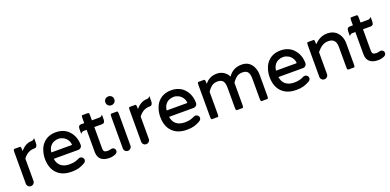

<svg xmlns="http://www.w3.org/2000/svg" viewBox="-4 -1541 4853 2391"><g transform="rotate(-20 2423.0 -346.0)"><path d="M172.4 -434.6Q237.8 -514.2 319.3 -514.2H324.2Q338.4 -514.2 352.5 -528.3L361.8 -537.6V-476.6Q361.8 -439 347.2 -424.8Q338.4 -415.5 324.2 -415.5H317.4Q272.9 -415.5 235.4 -394Q198.7 -373 172.4 -334.5V-39.1Q172.4 -18.1 157 -3.4Q141.6 11.2 120.8 11.2Q100.1 11.2 85.4 -3.4Q70.8 -18.1 70.8 -39.1V-458Q70.8 -486.3 77.6 -492.7Q80.1 -495.6 84 -495.6H159.2Q163.1 -495.6 166 -492.7Q172.4 -486.3 172.4 -458Z M770.5 -296.4Q774.4 -296.4 775.6 -297.6Q776.9 -298.8 776.9 -300.8Q776.9 -302.7 776.9 -303.2Q772.9 -340.8 754.4 -366.2Q733.9 -396 703.1 -411.1Q672.4 -426.3 640.9 -426.3Q609.4 -426.3 576.7 -412.1Q543.9 -396 524.4 -364.7Q506.3 -335.4 502.9 -296.4ZM399.9 -249Q399.9 -316.4 425.8 -378.9Q442.9 -419.9 473.1 -450.2Q537.1 -514.2 639.6 -514.2Q713.4 -514.2 768.6 -480Q787.6 -467.8 805.2 -450.2Q831.5 -423.8 849.6 -388.7Q878.4 -331.5 878.4 -261.7Q878.4 -240.2 864 -225.8Q849.6 -211.4 827.1 -211.4H503.4Q512.7 -148.4 552.7 -114.7Q594.7 -79.6 667 -79.6Q705.6 -79.6 735.6 -86.7Q765.6 -93.8 796.4 -109.4Q804.2 -113.8 814.7 -113.8Q825.2 -113.8 833 -110.4Q842.3 -106.9 849.1 -99.6Q861.8 -87.4 861.8 -69.8Q861.8 -43.9 832.5 -27.3Q791 -4.9 753.4 5.9Q715.8 16.1 659.2 16.1Q536.6 16.1 468.3 -54Q399.9 -124 399.9 -249Z M1271 -42Q1271 -16.1 1244.6 -2Q1205.1 16.1 1161.1 16.1Q1083.5 16.1 1046.4 -21.5Q1012.2 -55.2 1012.2 -119.1V-410.6H968.8Q954.6 -410.6 940.4 -396.5L931.2 -387.2V-448.2Q931.2 -477.5 943.8 -490.2Q953.1 -499.5 968.8 -499.5H1012.2V-563.5Q1012.2 -588.4 1017.1 -596.2Q1020 -601.1 1025.4 -601.1H1100.6Q1104.5 -601.1 1107.4 -597.9Q1110.4 -594.7 1111.8 -588.9Q1113.8 -578.6 1113.8 -563.5V-499.5H1217.8Q1231.9 -499.5 1246.1 -513.7L1255.4 -522.9V-461.9Q1255.4 -432.6 1242.7 -419.9Q1233.4 -410.6 1217.8 -410.6H1113.8V-127Q1113.8 -98.6 1125 -87.4L1127.4 -85.4Q1141.6 -74.7 1170.9 -74.7Q1190.4 -74.7 1209 -80.6H1209.5L1210.4 -81.1Q1222.2 -83.5 1229.5 -83.5Q1246.6 -83.5 1258.8 -71.3Q1271 -59.1 1271 -42Z M1356 -39.1V-458Q1356 -486.3 1362.8 -492.7Q1365.2 -495.6 1369.1 -495.6H1444.3Q1448.2 -495.6 1451.2 -492.7Q1457.5 -486.3 1457.5 -458V-39.1Q1457.5 -18.1 1442.1 -3.4Q1426.8 11.2 1406 11.2Q1385.3 11.2 1370.6 -3.4Q1356 -18.1 1356 -39.1ZM1348.1 -649.4V-653.3Q1348.1 -676.3 1364.7 -692.9Q1381.3 -709.5 1404.3 -709.5H1410.2Q1433.1 -709.5 1449.7 -692.9Q1466.3 -676.3 1466.3 -653.3V-649.4Q1466.3 -626.5 1449.7 -609.9Q1433.1 -593.3 1410.2 -593.3H1404.3Q1381.3 -593.3 1364.7 -609.9Q1348.1 -626.5 1348.1 -649.4Z M1700.7 -434.6Q1766.1 -514.2 1847.7 -514.2H1852.5Q1866.7 -514.2 1880.9 -528.3L1890.1 -537.6V-476.6Q1890.1 -439 1875.5 -424.8Q1866.7 -415.5 1852.5 -415.5H1845.7Q1801.3 -415.5 1763.7 -394Q1727.1 -373 1700.7 -334.5V-39.1Q1700.7 -18.1 1685.3 -3.4Q1669.9 11.2 1649.2 11.2Q1628.4 11.2 1613.8 -3.4Q1599.1 -18.1 1599.1 -39.1V-458Q1599.1 -486.3 1606 -492.7Q1608.4 -495.6 1612.3 -495.6H1687.5Q1691.4 -495.6 1694.3 -492.7Q1700.7 -486.3 1700.7 -458Z M2298.8 -296.4Q2302.7 -296.4 2304 -297.6Q2305.2 -298.8 2305.2 -300.8Q2305.2 -302.7 2305.2 -303.2Q2301.3 -340.8 2282.7 -366.2Q2262.2 -396 2231.4 -411.1Q2200.7 -426.3 2169.2 -426.3Q2137.7 -426.3 2105 -412.1Q2072.3 -396 2052.7 -364.7Q2034.7 -335.4 2031.2 -296.4ZM1928.2 -249Q1928.2 -316.4 1954.1 -378.9Q1971.2 -419.9 2001.5 -450.2Q2065.4 -514.2 2168 -514.2Q2241.7 -514.2 2296.9 -480Q2315.9 -467.8 2333.5 -450.2Q2359.9 -423.8 2377.9 -388.7Q2406.7 -331.5 2406.7 -261.7Q2406.7 -240.2 2392.3 -225.8Q2377.9 -211.4 2355.5 -211.4H2031.7Q2041 -148.4 2081.1 -114.7Q2123 -79.6 2195.3 -79.6Q2233.9 -79.6 2263.9 -86.7Q2293.9 -93.8 2324.7 -109.4Q2332.5 -113.8 2343 -113.8Q2353.5 -113.8 2361.3 -110.4Q2370.6 -106.9 2377.4 -99.6Q2390.1 -87.4 2390.1 -69.8Q2390.1 -43.9 2360.8 -27.3Q2319.3 -4.9 2281.7 5.9Q2244.1 16.1 2187.5 16.1Q2064.9 16.1 1996.6 -54Q1928.2 -124 1928.2 -249Z M2922.9 -420.4Q2984.9 -514.2 3101.6 -514.2Q3160.2 -514.2 3197.8 -485.8Q3233.9 -458.5 3252.4 -414.3Q3271 -370.1 3271 -320.3V-39.1Q3271 -17.6 3267.6 -8.8Q3266.6 -6.3 3264.2 -3.9Q3261.7 -1.5 3257.8 -1.5H3182.6Q3178.7 -1.5 3175.8 -4.6Q3172.9 -7.8 3171.4 -13.7Q3169.4 -23.9 3169.4 -39.1V-302.7Q3169.4 -371.6 3143.6 -397.5Q3121.6 -419.4 3076.2 -419.4Q3031.2 -419.4 3000.5 -396.5Q2969.2 -373.5 2941.9 -330.6V-39.1Q2941.9 -10.7 2935.1 -4.4Q2932.6 -1.5 2928.7 -1.5H2853.5Q2849.6 -1.5 2846.7 -4.4Q2840.3 -10.7 2840.3 -39.1V-302.7Q2840.3 -371.6 2814.5 -397.5Q2792.5 -419.4 2747.1 -419.4Q2702.1 -419.4 2671.4 -396.5Q2640.1 -373.5 2612.8 -330.6V-39.1Q2612.8 -17.6 2609.4 -8.8Q2608.4 -6.3 2606 -3.9Q2603.5 -1.5 2599.6 -1.5H2524.4Q2520.5 -1.5 2517.6 -4.4Q2511.2 -10.7 2511.2 -39.1V-458Q2511.2 -486.3 2518.1 -492.7Q2520.5 -495.6 2524.4 -495.6H2599.6Q2603.5 -495.6 2606.4 -492.7Q2612.8 -486.3 2612.8 -458V-437.5Q2640.1 -470.7 2673.8 -490.2Q2714.4 -514.2 2772.5 -514.2Q2834.5 -514.2 2879.9 -476.1Q2907.7 -453.1 2922.9 -420.4Z M3748 -296.4Q3752 -296.4 3753.2 -297.6Q3754.4 -298.8 3754.4 -300.8Q3754.4 -302.7 3754.4 -303.2Q3750.5 -340.8 3731.9 -366.2Q3711.4 -396 3680.7 -411.1Q3649.9 -426.3 3618.4 -426.3Q3586.9 -426.3 3554.2 -412.1Q3521.5 -396 3502 -364.7Q3483.9 -335.4 3480.5 -296.4ZM3377.4 -249Q3377.4 -316.4 3403.3 -378.9Q3420.4 -419.9 3450.7 -450.2Q3514.6 -514.2 3617.2 -514.2Q3690.9 -514.2 3746.1 -480Q3765.1 -467.8 3782.7 -450.2Q3809.1 -423.8 3827.1 -388.7Q3856 -331.5 3856 -261.7Q3856 -240.2 3841.6 -225.8Q3827.1 -211.4 3804.7 -211.4H3481Q3490.2 -148.4 3530.3 -114.7Q3572.3 -79.6 3644.5 -79.6Q3683.1 -79.6 3713.1 -86.7Q3743.2 -93.8 3773.9 -109.4Q3781.7 -113.8 3792.2 -113.8Q3802.7 -113.8 3810.5 -110.4Q3819.8 -106.9 3826.7 -99.6Q3839.4 -87.4 3839.4 -69.8Q3839.4 -43.9 3810.1 -27.3Q3768.6 -4.9 3731 5.9Q3693.4 16.1 3636.7 16.1Q3514.2 16.1 3445.8 -54Q3377.4 -124 3377.4 -249Z M3960.4 -39.1V-458Q3960.4 -486.3 3967.3 -492.7Q3969.7 -495.6 3973.6 -495.6H4048.8Q4052.7 -495.6 4055.7 -492.7Q4062 -486.3 4062 -458V-434.1Q4098.1 -470.7 4137.2 -491.2Q4181.2 -514.2 4237.3 -514.2Q4292.5 -514.2 4335 -487.8Q4349.6 -479 4362.3 -465.8Q4383.3 -444.8 4397 -416.5Q4418.5 -371.6 4418.5 -316.4V-39.1Q4418.5 -10.7 4411.6 -4.4Q4409.2 -1.5 4405.3 -1.5H4330.1Q4326.2 -1.5 4323.2 -4.4Q4316.9 -10.7 4316.9 -39.1V-306.6Q4316.9 -366.7 4289.1 -394.5Q4264.2 -419.4 4215.8 -419.4Q4170.4 -419.4 4134.3 -396.7Q4098.1 -374 4062 -330.1V-39.1Q4062 -18.1 4046.6 -3.4Q4031.2 11.2 4010.5 11.2Q3989.7 11.2 3975.1 -3.4Q3960.4 -18.1 3960.4 -39.1Z M4831.5 -42Q4831.5 -16.1 4805.2 -2Q4765.6 16.1 4721.7 16.1Q4644 16.1 4606.9 -21.5Q4572.8 -55.2 4572.8 -119.1V-410.6H4529.3Q4515.1 -410.6 4501 -396.5L4491.7 -387.2V-448.2Q4491.7 -477.5 4504.4 -490.2Q4513.7 -499.5 4529.3 -499.5H4572.8V-563.5Q4572.8 -588.4 4577.6 -596.2Q4580.6 -601.1 4585.9 -601.1H4661.1Q4665 -601.1 4668 -597.9Q4670.9 -594.7 4672.4 -588.9Q4674.3 -578.6 4674.3 -563.5V-499.5H4778.3Q4792.5 -499.5 4806.6 -513.7L4815.9 -522.9V-461.9Q4815.9 -432.6 4803.2 -419.9Q4793.9 -410.6 4778.3 -410.6H4674.3V-127Q4674.3 -98.6 4685.5 -87.4L4688 -85.4Q4702.1 -74.7 4731.4 -74.7Q4751 -74.7 4769.5 -80.6H4770L4771 -81.1Q4782.7 -83.5 4790 -83.5Q4807.1 -83.5 4819.3 -71.3Q4831.5 -59.1 4831.5 -42Z"/></g></svg>

Font: YuPearl-Medium
Style: Medium
Weight: 500
Designer: Max Yao
Foundry: Max-Everyday
Version: Version 1.011; ttfautohint (v1.8.3)